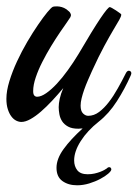

<svg xmlns="http://www.w3.org/2000/svg" viewBox="-54 -396 427 595"><path d="M185.1 178.2Q157.7 178.2 139.4 165Q121.1 151.9 121.1 124Q121.1 96.2 143.1 65.9Q165 35.6 202.1 2Q199.2 2 195.6 2.4Q191.9 2.9 189 2.9Q168.9 2.9 157 -3.7Q145 -10.3 138.7 -20Q132.3 -29.8 130.1 -41.7Q127.9 -53.7 127.9 -64Q127.9 -75.2 131.1 -90.1Q134.3 -105 142.1 -123Q125 -102.5 107.4 -83.7Q89.8 -64.9 73 -50.3Q56.2 -35.6 40.5 -26.9Q24.9 -18.1 12.2 -18.1Q4.4 -18.1 -3.9 -22.2Q-12.2 -26.4 -18.8 -35.2Q-25.4 -43.9 -29.8 -57.6Q-34.2 -71.3 -34.2 -89.8Q-34.2 -114.3 -24.9 -144.5Q-15.6 -174.8 -1.2 -205.8Q13.2 -236.8 30.5 -266.4Q47.9 -295.9 64 -319.3Q80.1 -342.8 92.5 -357.9Q105 -373 109.9 -375Q110.8 -375.5 114.7 -376Q118.7 -376.5 124.5 -376.2Q130.4 -376 137.5 -374Q144.5 -372.1 151.9 -367.2Q158.2 -362.3 160.6 -359.9Q163.1 -357.4 164.1 -355Q166.5 -350.6 165.8 -347.7Q165 -344.7 164.1 -342.8Q162.6 -339.8 153.6 -327.1Q144.5 -314.5 131.6 -295.4Q118.7 -276.4 104.2 -252.7Q89.8 -229 77.4 -204.6Q64.9 -180.2 56.9 -156.5Q48.8 -132.8 48.8 -113.8Q48.8 -104 52.2 -100.1Q55.7 -96.2 61 -96.2Q73.2 -96.2 89.1 -107.2Q105 -118.2 122.1 -136.5Q139.2 -154.8 156.2 -178.5Q173.3 -202.1 189 -228Q233.9 -304.7 257.3 -339.4Q280.8 -374 286.1 -374Q288.1 -374 293.7 -370.8Q299.3 -367.7 305.7 -363.5Q312 -359.4 316.9 -355.7Q321.8 -352.1 321.8 -351.1Q321.8 -345.2 315.7 -334.7Q309.6 -324.2 297.9 -304.4Q286.1 -284.7 269.3 -253.7Q252.4 -222.7 231 -175.8Q224.6 -161.6 218.3 -147Q211.9 -132.3 207 -118.4Q202.1 -104.5 199 -91.8Q195.8 -79.1 195.8 -68.8Q195.8 -51.8 203.4 -44.4Q210.9 -37.1 219.2 -37.1Q237.3 -37.1 253.2 -49.1Q269 -61 283.4 -79.8Q297.9 -98.6 311 -122.1Q324.2 -145.5 335.9 -168.9Q339.8 -176.8 345.2 -176.8Q348.1 -176.8 350.6 -174.8Q353 -172.9 353 -168.9Q353 -167.5 352.5 -166Q352.1 -164.6 351.1 -162.1Q333 -121.1 308.3 -82.5Q283.7 -43.9 252 -19Q216.8 8.8 196.3 41Q175.8 73.2 175.8 101.1Q175.8 119.1 185.5 131.6Q195.3 144 217.8 144Q229 144 238.8 141.8Q248.5 139.6 256.1 136.7Q263.7 133.8 269 130.9Q274.4 127.9 276.9 126Q278.3 124.5 280 123.3Q281.7 122.1 285.2 122.1Q287.6 122.1 289.3 124.3Q291 126.5 291 128.9Q291 133.8 281.5 142.1Q272 150.4 256.8 158.4Q241.7 166.5 222.7 172.4Q203.6 178.2 185.1 178.2Z"/></svg>

Font: Mervale Script
Style: Regular
Weight: 400
Designer: Astigmatic (AOETI)
Foundry: Astigmatic (AOETI)
Version: Version 1.000